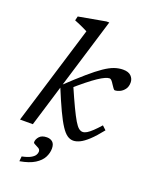

<svg xmlns="http://www.w3.org/2000/svg" viewBox="-174 -824 911 1153"><g transform="rotate(20 281.5 -247.0)"><path d="M319 -731 96.5 0H14.5L208 -634Q199 -639 184.2 -646Q169.5 -653 153 -660.2Q136.5 -667.5 122 -673L128.5 -700L301 -731ZM173.5 -270 176.5 -279Q244.5 -343 292.8 -384.8Q341 -426.5 376 -450.2Q411 -474 439.2 -483.8Q467.5 -493.5 495 -493.5Q529.5 -493.5 546.2 -476.5Q563 -459.5 563 -435.5Q563 -409 550.2 -392Q537.5 -375 520.2 -367.2Q503 -359.5 489 -359.5Q484.5 -359.5 478.2 -368.2Q472 -377 464 -389Q456.5 -401.5 449.5 -409Q442.5 -416.5 436.5 -416.5Q425.5 -416.5 408.2 -409Q391 -401.5 365.8 -384.8Q340.5 -368 305.8 -340.2Q271 -312.5 225 -271.5L243 -306.5Q277 -228.5 300.2 -179.8Q323.5 -131 339.2 -104.8Q355 -78.5 367.5 -68.5Q380 -58.5 392.5 -58.5Q405 -58.5 419.5 -67.2Q434 -76 452.8 -93.8Q471.5 -111.5 494.5 -137.5L519 -114.5Q481 -66.5 451.5 -39.2Q422 -12 399 -1Q376 10 357 10Q337 10 318.5 -2.8Q300 -15.5 279.5 -46.8Q259 -78 233.5 -132.2Q208 -186.5 173.5 -270ZM140.5 98.5Q140.5 80 156 62.5Q171.5 45 204 45Q226.5 45 240.5 57.8Q254.5 70.5 254.5 98.5Q254.5 127 240.2 154.8Q226 182.5 191.5 204.2Q157 226 96.5 236.5L99.5 205Q135.5 197.5 154.2 187Q173 176.5 180 165Q187 153.5 187 143Q187 129.5 175.5 122.5Q164 115.5 152.2 110.2Q140.5 105 140.5 98.5Z"/></g></svg>

Font: Newsreader 10pt
Style: Italic
Weight: 400
Italic angle: -17°
Version: Version 1.003